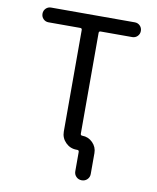

<svg xmlns="http://www.w3.org/2000/svg" viewBox="-96 -829 850 1040"><g transform="rotate(10 329.5 -308.5)"><path d="M386.7 -100.6Q419.9 -100.6 443.8 -76.7Q467.8 -52.7 467.8 -19.5V95.7Q467.8 113.3 455.6 125.5Q443.4 137.7 425.3 137.7Q407.2 137.7 395 125.5Q382.8 113.3 382.8 95.7V-10.7Q382.8 -20.5 373 -20.5H370.1H369.1Q334 -20.5 309.1 -45.4Q284.2 -70.3 284.2 -105.5V-664.1Q284.2 -673.8 274.4 -673.8H99.6Q83 -673.8 71.3 -685.5Q59.6 -697.3 59.6 -714.4Q59.6 -731.4 71.3 -743.2Q83 -754.9 99.6 -754.9H560.5Q577.1 -754.9 588.9 -743.2Q600.6 -731.4 600.6 -714.4Q600.6 -697.3 588.9 -685.5Q577.1 -673.8 560.5 -673.8H386.7Q377 -673.8 377 -664.1V-110.4Q377 -100.6 386.7 -100.6Z"/></g></svg>

Font: Gen Jyuu GothicX Regular
Style: Regular
Weight: 400
Designer: [Source Han Sans]
Ryoko NISHIZUKA  (kana & ideographs); Paul D. Hunt (Latin, Greek & Cyrillic); Wenlong ZHANG  (bopomofo
Version: Version 1.002.20150607